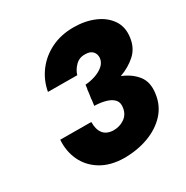

<svg xmlns="http://www.w3.org/2000/svg" viewBox="-167 -855 984 1014"><g transform="rotate(-30 325.0 -348.0)"><path d="M304 18Q385 18 452.5 -7Q520 -32 563.5 -79Q607 -126 616 -193Q626 -261 593 -302.5Q560 -344 504 -366Q560 -386 600 -422Q640 -458 648 -517Q657 -578 627.5 -622Q598 -666 542 -690Q486 -714 415 -714Q339 -714 279 -684.5Q219 -655 180 -603.5Q141 -552 129 -486L307 -485Q316 -515 340 -538.5Q364 -562 400 -560Q429 -560 443.5 -544Q458 -528 456 -504Q453 -478 432 -460Q411 -442 381 -432Q351 -422 320 -420L317 -396H316L313 -369L308 -337H309L304 -300Q343 -299 374 -290Q405 -281 420.5 -262.5Q436 -244 430 -213Q424 -176 394 -156Q364 -136 326 -137Q285 -139 266 -164.5Q247 -190 248 -234L59 -235Q54 -167 81 -109.5Q108 -52 165 -17.5Q222 17 304 18Z"/></g></svg>

Font: Jost* 800 Heavy Italic
Style: Italic
Weight: 800
Italic angle: -10°
Version: Version 3.200; ttfautohint (v0.97) -l 8 -r 50 -G 200 -x 14 -